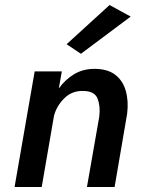

<svg xmlns="http://www.w3.org/2000/svg" viewBox="-20 -744 568 764"><path d="M500 -678 416 -724 245 -568 302 -530ZM375 -280 326 0H436L486 -292Q492 -342 480.5 -382.5Q469 -423 438.5 -446.5Q408 -470 356 -470Q310 -470 274.5 -448.5Q239 -427 214 -392L226 -460H118L38 0H146L195 -284Q206 -324 237 -354Q268 -384 313 -382Q357 -381 368.5 -351Q380 -321 375 -280Z"/></svg>

Font: Jost* 500 Medium Italic
Style: Italic
Weight: 500
Italic angle: -10°
Version: Version 3.200; ttfautohint (v0.97) -l 8 -r 50 -G 200 -x 14 -